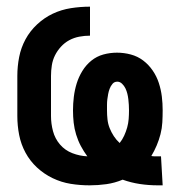

<svg xmlns="http://www.w3.org/2000/svg" viewBox="-20 -548 540 576"><path d="M453 8Q426 8 399.5 4Q373 0 348 -9Q324 1 299 4.5Q274 8 249 8Q220 8 192 3.5Q164 -1 138 -13.5Q112 -26 91 -45.5Q70 -65 56.5 -90Q43 -115 37.5 -143Q32 -171 32 -200V-320Q32 -349 37.5 -377Q43 -405 56.5 -430Q70 -455 91.5 -475Q113 -495 138.5 -507Q164 -519 192.5 -523.5Q221 -528 250 -528V-441Q234 -441 218 -438Q202 -435 188 -427.5Q174 -420 163 -408Q152 -396 145 -382Q138 -368 135.5 -352Q133 -336 133 -320V-200Q133 -177 139 -154.5Q145 -132 160 -114.5Q175 -97 197 -88.5Q219 -80 242 -79Q231 -94 222.5 -110Q214 -126 208.5 -144Q203 -162 201 -180Q199 -198 199 -217Q199 -237 201.5 -257.5Q204 -278 210 -297.5Q216 -317 227 -335Q238 -353 254 -366Q270 -379 290 -384.5Q310 -390 331 -390Q352 -390 372.5 -384.5Q393 -379 409.5 -366.5Q426 -354 438 -336.5Q450 -319 456.5 -299Q463 -279 465.5 -258.5Q468 -238 468 -217Q468 -199 467 -181Q466 -163 461.5 -145.5Q457 -128 450 -111.5Q443 -95 434 -80Q439 -79 444 -79Q449 -79 454 -79H463L468 8ZM339 -119Q347 -129 352.5 -141Q358 -153 361.5 -165.5Q365 -178 366 -191Q367 -204 367 -217Q367 -225 366.5 -233.5Q366 -242 365 -250.5Q364 -259 362 -267Q360 -275 356.5 -282.5Q353 -290 346.5 -296.5Q340 -303 332 -303Q323 -303 317.5 -296.5Q312 -290 309 -282Q306 -274 304.5 -266Q303 -258 302 -250Q301 -242 301 -233.5Q301 -225 301 -217Q301 -203 302.5 -189.5Q304 -176 309 -163.5Q314 -151 321.5 -139.5Q329 -128 339 -119Z"/></svg>

Font: Iosevka Curly Slab
Style: Bold
Weight: 700
Monospace: yes
Designer: Belleve Invis
Foundry: Belleve Invis
Version: Version 22.1.2; ttfautohint (v1.8.4)